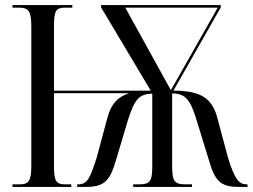

<svg xmlns="http://www.w3.org/2000/svg" viewBox="-20 -734 992 754"><path d="M29 0H260V-10H236C199 -10 192 -25 192 -84V-368H487C440 -353 417 -324 403 -276L360 -116C333 -32 323 -10 286 -10H283V0H317C391 0 412 -24 437 -110L482 -261C507 -338 523 -366 578 -366V-86C578 -22 571 -10 524 -10H503V0H734V-10H710C664 -10 656 -22 656 -86V-367C710 -367 728 -341 753 -259L801 -103C824 -23 847 0 917 0H952V-10H949C919 -10 902 -28 875 -116L832 -277C811 -347 770 -378 661 -378L847 -705V-714H377V-705L572 -378H192V-631C192 -691 199 -704 236 -704H264V-714H29V-704H54C92 -704 103 -691 103 -629V-84C103 -25 94 -10 57 -10H29ZM651 -380 472 -704H835Z"/></svg>

Font: Noto Serif Display ExtraCondensed
Style: Regular
Weight: 400
Width: 2
Designer: Monotype Design Team
Foundry: Monotype Imaging Inc.
Version: Version 2.009